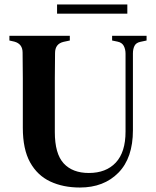

<svg xmlns="http://www.w3.org/2000/svg" viewBox="-20 -821 696 858"><path d="M337 17Q262 17 204.5 -10Q147 -37 114.5 -95.5Q82 -154 82 -250V-358Q82 -414 82 -471Q82 -528 81 -586Q81 -625 44 -635L22 -640V-661H292V-640L264 -634Q226 -625 226 -584Q225 -528 225 -471.5Q225 -415 225 -358V-231Q225 -134 264.5 -91Q304 -48 377 -48Q454 -48 497.5 -94.5Q541 -141 541 -233V-581Q541 -601 533 -616Q525 -631 505 -635L481 -640V-661H635V-640L607 -634Q588 -630 581 -616Q574 -602 574 -582V-239Q574 -115 509 -49Q444 17 337 17ZM235 -760V-801H549V-760Z"/></svg>

Font: DeepMind Serif Text
Style: Regular
Weight: 400
Designer: Frank Grießhammer / Modifications: Colophon Foundry
Foundry: Colophon Foundry
Version: Version 5.003; ttfautohint (v1.8.2)